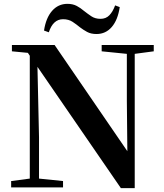

<svg xmlns="http://www.w3.org/2000/svg" viewBox="-20 -975 855 999"><path d="M209 -816Q219 -882 251 -918.5Q283 -955 331 -955Q359 -955 379.5 -944Q400 -933 416 -919Q435 -904 455 -890.5Q475 -877 503 -877Q531 -877 549 -895.5Q567 -914 579 -947L603 -938Q593 -871 561.5 -834.5Q530 -798 482 -798Q453 -798 433 -809Q413 -820 396 -833Q378 -848 357.5 -861.5Q337 -875 308 -875Q282 -875 263.5 -858Q245 -841 234 -807ZM38 0V-33L144 -47H171L308 -33V0ZM135 0V-713H173L183 -261V0ZM509 -708V-741H780V-708L675 -694H648ZM609 4 162 -646 159 -649 125 -700 42 -708V-741H264L662 -160L643 -153L640 -450V-741H681V4Z"/></svg>

Font: Noto Serif JP ExtraLight
Style: Bold
Weight: 700
Version: Version 2.003-H1;hotconv 1.1.1;makeotfexe 2.6.0